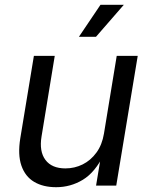

<svg xmlns="http://www.w3.org/2000/svg" viewBox="-20 -781 632 808"><path d="M216.3 6.8Q161.6 6.8 123.8 -15.6Q85.9 -38.1 70.1 -84Q54.2 -129.9 65.4 -199.2L122.6 -545.9H210.4L154.8 -206.5Q144.5 -144 171.1 -108.2Q197.8 -72.3 255.4 -72.3Q293.9 -72.3 327.9 -89.1Q361.8 -106 385.7 -138.7Q409.7 -171.4 417.5 -218.8L471.2 -545.9H559.6L469.2 0H384.3L406.2 -132.3H418Q380.4 -55.7 328.6 -24.4Q276.9 6.8 216.3 6.8ZM312 -626 402.8 -760.7H501L383.8 -626Z"/></svg>

Font: Inter Variable
Style: Italic
Weight: 400
Italic angle: -9.39999°
Designer: Rasmus Andersson
Foundry: rsms
Version: Version 4.001;git-9221beed3